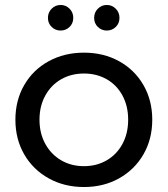

<svg xmlns="http://www.w3.org/2000/svg" viewBox="-20 -747 675 773"><path d="M42 -265Q42 -343 77.5 -404.5Q113 -466 176 -500.5Q239 -535 318 -535Q397 -535 459.5 -500.5Q522 -466 557.5 -404.5Q593 -343 593 -265Q593 -187 557.5 -125.5Q522 -64 459.5 -29Q397 6 318 6Q239 6 176 -29Q113 -64 77.5 -125.5Q42 -187 42 -265ZM496 -265Q496 -320 473 -362.5Q450 -405 409.5 -428Q369 -451 318 -451Q267 -451 226.5 -428Q186 -405 162.5 -362.5Q139 -320 139 -265Q139 -210 162.5 -167.5Q186 -125 226.5 -101.5Q267 -78 318 -78Q369 -78 409.5 -101.5Q450 -125 473 -167.5Q496 -210 496 -265ZM173 -675Q173 -697 188 -712Q203 -727 224 -727Q245 -727 260 -712Q275 -697 275 -675Q275 -653 260 -638.5Q245 -624 224 -624Q203 -624 188 -638.5Q173 -653 173 -675ZM359 -675Q359 -697 374 -712Q389 -727 410 -727Q431 -727 446 -712Q461 -697 461 -675Q461 -653 446 -638.5Q431 -624 410 -624Q389 -624 374 -638.5Q359 -653 359 -675Z"/></svg>

Font: Idrija
Style: Regular
Weight: 500
Designer: Julieta Ulanovsky
Foundry: Julieta Ulanovsky
Version: Version 7.200